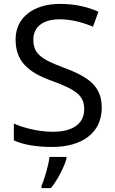

<svg xmlns="http://www.w3.org/2000/svg" viewBox="-20 -744 589 985"><path d="M502 -191C502 -303 433 -350 307 -397C191 -440 151 -469 151 -541C151 -603 197 -645 286 -645C348 -645 407 -628 457 -607L485 -684C431 -708 366 -724 288 -724C153 -724 60 -655 60 -542C60 -431 122 -374 244 -330C373 -283 412 -253 412 -183C412 -112 357 -68 251 -68C175 -68 99 -89 51 -110V-24C96 -2 167 10 247 10C403 10 502 -64 502 -191ZM321 70V61H234C229 104 208 176 193 209V221H241C277 178 312 106 321 70Z"/></svg>

Font: Noto Sans Buginese
Style: Regular
Weight: 400
Designer: Monotype Design Team
Foundry: Monotype Imaging Inc.
Version: Version 2.002